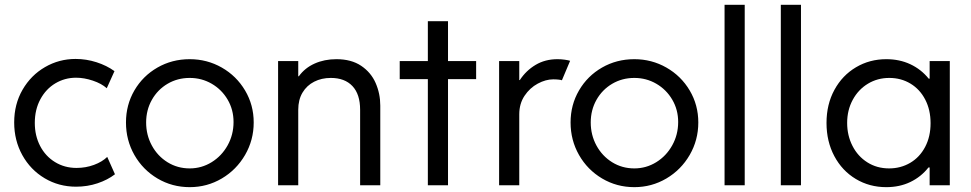

<svg xmlns="http://www.w3.org/2000/svg" viewBox="-20 -772 4045 800"><path d="M39.1 -261.7Q39.1 -337.9 74 -398.2Q108.9 -458.5 167.5 -492.4Q226.1 -526.4 294.9 -526.4Q339.4 -526.4 382.1 -512.7Q424.8 -499 457 -475.6L424.8 -404.3Q403.3 -423.8 366.9 -436Q330.6 -448.2 296.9 -448.2Q250 -448.2 210.7 -424.8Q171.4 -401.4 148.2 -358.4Q125 -315.4 125 -259.8Q125 -206.5 147.2 -163.8Q169.4 -121.1 209.2 -96.7Q249 -72.3 298.8 -72.3Q337.4 -72.3 371.6 -85Q405.8 -97.7 426.8 -118.2L459 -45.9Q428.7 -22.5 386.5 -8.3Q344.2 5.9 296.9 5.9Q225.1 5.9 166 -29.3Q106.9 -64.5 73 -125.7Q39.1 -187 39.1 -261.7Z M504.9 -261.7Q504.9 -335 540 -395.3Q575.2 -455.6 636 -490.5Q696.8 -525.4 770.5 -525.4Q842.8 -525.4 904.1 -490.5Q965.3 -455.6 1001.2 -395Q1037.1 -334.5 1037.1 -261.7Q1037.1 -188.5 1001.2 -126.5Q965.3 -64.5 904.1 -28.3Q842.8 7.8 770.5 7.8Q697.3 7.8 636.2 -28.3Q575.2 -64.5 540 -126.2Q504.9 -188 504.9 -261.7ZM953.1 -263.7Q953.1 -314.9 928.5 -356.9Q903.8 -398.9 862.1 -423.1Q820.3 -447.3 770.5 -447.3Q719.7 -447.3 678.2 -422.9Q636.7 -398.4 612.8 -356Q588.9 -313.5 588.9 -261.7Q588.9 -209.5 612.8 -165.5Q636.7 -121.6 678.2 -95.9Q719.7 -70.3 770.5 -70.3Q819.8 -70.3 861.8 -96.2Q903.8 -122.1 928.5 -166.5Q953.1 -210.9 953.1 -263.7Z M1138.7 -517.6H1222.7V-454.1H1225.1Q1250 -488.8 1290.8 -507.1Q1331.5 -525.4 1381.8 -525.4Q1443.8 -525.4 1484.9 -497.8Q1525.9 -470.2 1545.2 -426Q1564.5 -381.8 1564.5 -332V0H1480.5V-314.5Q1480.5 -379.4 1448.5 -413.3Q1416.5 -447.3 1358.4 -447.3Q1319.8 -447.3 1289.1 -431.6Q1258.3 -416 1240.5 -386.2Q1222.7 -356.4 1222.7 -314.5V0H1138.7Z M1762.7 -442.4H1645.5V-517.6H1762.7V-683.6H1846.7V-517.6H1963.9V-442.4H1846.7V0H1762.7Z M2059.6 -517.6H2143.6V-438.5H2146Q2171.9 -478 2211.7 -501.7Q2251.5 -525.4 2302.7 -525.4Q2318.4 -525.4 2333.5 -523.2Q2348.6 -521 2355.5 -518.6L2321.3 -437.5Q2318.4 -439 2307.9 -440.2Q2297.4 -441.4 2285.2 -441.4Q2253.9 -441.4 2220.7 -423.6Q2187.5 -405.8 2165.5 -372.8Q2143.6 -339.8 2143.6 -295.9V0H2059.6Z M2357.4 -261.7Q2357.4 -335 2392.6 -395.3Q2427.7 -455.6 2488.5 -490.5Q2549.3 -525.4 2623 -525.4Q2695.3 -525.4 2756.6 -490.5Q2817.9 -455.6 2853.8 -395Q2889.6 -334.5 2889.6 -261.7Q2889.6 -188.5 2853.8 -126.5Q2817.9 -64.5 2756.6 -28.3Q2695.3 7.8 2623 7.8Q2549.8 7.8 2488.8 -28.3Q2427.7 -64.5 2392.6 -126.2Q2357.4 -188 2357.4 -261.7ZM2805.7 -263.7Q2805.7 -314.9 2781 -356.9Q2756.3 -398.9 2714.6 -423.1Q2672.9 -447.3 2623 -447.3Q2572.3 -447.3 2530.8 -422.9Q2489.3 -398.4 2465.3 -356Q2441.4 -313.5 2441.4 -261.7Q2441.4 -209.5 2465.3 -165.5Q2489.3 -121.6 2530.8 -95.9Q2572.3 -70.3 2623 -70.3Q2672.4 -70.3 2714.4 -96.2Q2756.3 -122.1 2781 -166.5Q2805.7 -210.9 2805.7 -263.7Z M2999 -752H3083V0H2999Z M3233.4 -752H3317.4V0H3233.4Z M3853.5 -74.2H3848.6Q3817.9 -35.2 3773.2 -13.7Q3728.5 7.8 3672.9 7.8Q3602.5 7.8 3545.7 -26.4Q3488.8 -60.5 3456.3 -121.6Q3423.8 -182.6 3423.8 -259.8Q3423.8 -337.4 3456.8 -397.7Q3489.7 -458 3546.6 -491.7Q3603.5 -525.4 3672.9 -525.4Q3728 -525.4 3772.9 -504.4Q3817.9 -483.4 3849.6 -444.3H3853.5V-517.6H3937.5V0H3853.5ZM3857.4 -258.8Q3857.4 -314 3835.2 -356.9Q3813 -399.9 3773.7 -423.6Q3734.4 -447.3 3685.5 -447.3Q3636.2 -447.3 3596.2 -423.1Q3556.2 -398.9 3533 -356Q3509.8 -313 3509.8 -259.8Q3509.8 -207.5 3532 -164.1Q3554.2 -120.6 3594 -95.5Q3633.8 -70.3 3684.6 -70.3Q3732.9 -70.3 3772.5 -93.5Q3812 -116.7 3834.7 -159.7Q3857.4 -202.6 3857.4 -258.8Z"/></svg>

Font: Reddit Sans Chocolate
Style: Regular
Weight: 400
Designer: Stephen Hutchings
Foundry: Reddit
Version: Version 1.013